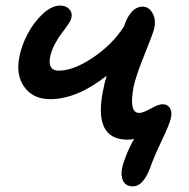

<svg xmlns="http://www.w3.org/2000/svg" viewBox="-20 -472 677 687"><path d="M159.2 -117.2Q98.6 -117.2 67.1 -160.6Q35.6 -204.1 49.8 -271Q57.1 -308.6 78.4 -349.6Q99.6 -390.6 132.1 -421.4Q164.6 -452.1 195.8 -452.1Q215.3 -452.1 227.3 -439.9Q239.3 -427.7 235.8 -409.2Q233.9 -399.4 223.1 -383.5Q212.4 -367.7 200.2 -352.1Q188 -336.4 175.8 -313.2Q163.6 -290 159.2 -268.1Q150.4 -219.2 189.9 -219.2Q242.7 -219.2 312 -265.6Q381.3 -312 421.9 -375Q422.4 -375.5 422.9 -376.5Q423.3 -377.4 423.8 -377.9Q446.8 -448.2 491.2 -448.2Q512.2 -448.2 525.4 -425.8Q538.6 -403.3 532.2 -372.1Q528.3 -353.5 497.3 -277.3Q466.3 -201.2 458 -161.1Q440.4 -67.9 478 -67.9Q491.7 -67.9 519.5 -83.5Q547.4 -99.1 562 -99.1Q578.6 -99.1 587.4 -86.2Q596.2 -73.2 591.8 -50.8Q587.4 -28.8 559.3 29.8Q531.2 88.4 517.1 128.9Q492.2 194.8 456.1 194.8Q430.2 194.8 420.7 175.3Q411.1 155.8 417 128.9Q420.4 111.8 432.1 82.5Q443.8 53.2 460 24.9Q448.2 27.8 437 27.8Q312.5 27.8 349.1 -149.9Q355 -180.2 361.8 -201.2Q255.4 -117.2 159.2 -117.2Z"/></svg>

Font: Shantell Sans Irregular Bouncy
Style: Italic
Weight: 500
Italic angle: -11.31°
Designer: Stephen Nixon, Anya Danilova, Shantell Martin
Foundry: Arrow Type
Version: Version 1.006;[9816181b4]